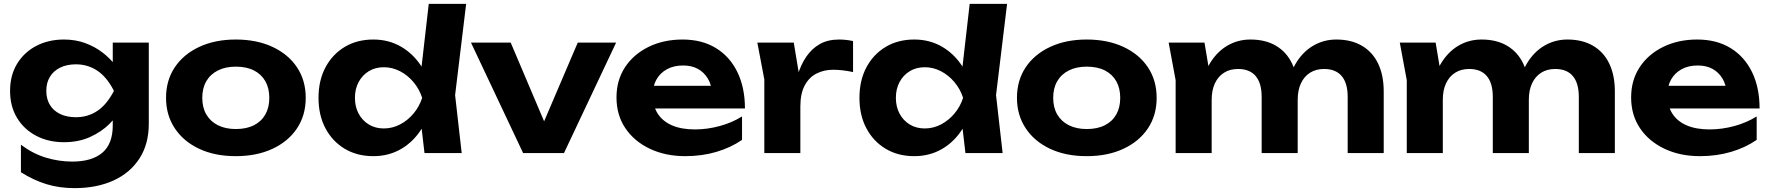

<svg xmlns="http://www.w3.org/2000/svg" viewBox="-20 -790 9135 991"><path d="M562 -143V-240L568 -263V-395L562 -416V-570H748V-152Q748 -46 699.5 28.5Q651 103 565 142Q479 181 365 181Q286 181 219.5 160.5Q153 140 88 99V-43Q149 3 216.5 23.5Q284 44 353 44Q454 44 508 -1.5Q562 -47 562 -143ZM310 -56Q230 -56 167 -89Q104 -122 68 -181.5Q32 -241 32 -321Q32 -401 68 -460.5Q104 -520 167 -553Q230 -586 310 -586Q370 -586 420 -567.5Q470 -549 509 -519Q548 -489 575 -453.5Q602 -418 616 -382.5Q630 -347 630 -319Q630 -282 608 -236.5Q586 -191 544.5 -150Q503 -109 444 -82.5Q385 -56 310 -56ZM372 -185Q434 -185 483 -218Q532 -251 568 -321Q532 -392 482.5 -425Q433 -458 372 -458Q325 -458 290.5 -441Q256 -424 237.5 -393.5Q219 -363 219 -321Q219 -280 237 -249.5Q255 -219 289.5 -202Q324 -185 372 -185Z M1197 16Q1089 16 1008 -22Q927 -60 882 -128Q837 -196 837 -285Q837 -375 882 -442.5Q927 -510 1008.5 -548Q1090 -586 1197 -586Q1305 -586 1386.5 -548Q1468 -510 1513 -442.5Q1558 -375 1558 -285Q1558 -195 1513 -127.5Q1468 -60 1386.5 -22Q1305 16 1197 16ZM1197 -124Q1252 -124 1290.5 -143.5Q1329 -163 1349.5 -199Q1370 -235 1370 -285Q1370 -335 1349.5 -371Q1329 -407 1290.5 -426.5Q1252 -446 1197 -446Q1144 -446 1105 -426.5Q1066 -407 1045 -371Q1024 -335 1024 -285Q1024 -235 1045 -199Q1066 -163 1105 -143.5Q1144 -124 1197 -124Z M2171 0 2146 -215 2180 -283 2147 -369 2193 -770H2386L2329 -299L2363 0ZM2214 -285Q2199 -194 2157 -126.5Q2115 -59 2051 -21.5Q1987 16 1907 16Q1823 16 1759.5 -22Q1696 -60 1660 -127.5Q1624 -195 1624 -285Q1624 -375 1660 -442.5Q1696 -510 1759.5 -548Q1823 -586 1907 -586Q1987 -586 2051 -548.5Q2115 -511 2157.5 -444Q2200 -377 2214 -285ZM1812 -285Q1812 -239 1831 -203.5Q1850 -168 1883.5 -147.5Q1917 -127 1961 -127Q2005 -127 2044.5 -147.5Q2084 -168 2114 -203.5Q2144 -239 2159 -285Q2144 -331 2114 -366.5Q2084 -402 2044.5 -422.5Q2005 -443 1961 -443Q1917 -443 1883.5 -422.5Q1850 -402 1831 -366.5Q1812 -331 1812 -285Z M2821 -87 2756 -88 2962 -570H3160L2891 0H2680L2411 -570H2616Z M3517 16Q3415 16 3334.5 -22Q3254 -60 3208 -128Q3162 -196 3162 -287Q3162 -376 3206 -443Q3250 -510 3327.5 -548Q3405 -586 3503 -586Q3603 -586 3675 -542Q3747 -498 3786 -418Q3825 -338 3825 -230H3311V-347H3723L3656 -305Q3653 -352 3633.5 -384.5Q3614 -417 3582 -434.5Q3550 -452 3506 -452Q3458 -452 3423 -433Q3388 -414 3368.5 -380Q3349 -346 3349 -301Q3349 -244 3374.5 -204Q3400 -164 3448.5 -143Q3497 -122 3567 -122Q3631 -122 3695 -139.5Q3759 -157 3810 -189V-68Q3752 -28 3677.5 -6Q3603 16 3517 16Z M3889 -570H4077L4111 -365V0H3925V-380ZM4383 -578V-418Q4356 -424 4329.5 -427Q4303 -430 4281 -430Q4233 -430 4194.5 -410.5Q4156 -391 4133.5 -349Q4111 -307 4111 -240L4074 -286Q4081 -347 4097 -401Q4113 -455 4141 -496.5Q4169 -538 4210.5 -562Q4252 -586 4311 -586Q4328 -586 4347 -584Q4366 -582 4383 -578Z M4963 0 4938 -215 4972 -283 4939 -369 4985 -770H5178L5121 -299L5155 0ZM5006 -285Q4991 -194 4949 -126.5Q4907 -59 4843 -21.5Q4779 16 4699 16Q4615 16 4551.5 -22Q4488 -60 4452 -127.5Q4416 -195 4416 -285Q4416 -375 4452 -442.5Q4488 -510 4551.5 -548Q4615 -586 4699 -586Q4779 -586 4843 -548.5Q4907 -511 4949.5 -444Q4992 -377 5006 -285ZM4604 -285Q4604 -239 4623 -203.5Q4642 -168 4675.5 -147.5Q4709 -127 4753 -127Q4797 -127 4836.5 -147.5Q4876 -168 4906 -203.5Q4936 -239 4951 -285Q4936 -331 4906 -366.5Q4876 -402 4836.5 -422.5Q4797 -443 4753 -443Q4709 -443 4675.5 -422.5Q4642 -402 4623 -366.5Q4604 -331 4604 -285Z M5589 16Q5481 16 5400 -22Q5319 -60 5274 -128Q5229 -196 5229 -285Q5229 -375 5274 -442.5Q5319 -510 5400.5 -548Q5482 -586 5589 -586Q5697 -586 5778.5 -548Q5860 -510 5905 -442.5Q5950 -375 5950 -285Q5950 -195 5905 -127.5Q5860 -60 5778.5 -22Q5697 16 5589 16ZM5589 -124Q5644 -124 5682.5 -143.5Q5721 -163 5741.5 -199Q5762 -235 5762 -285Q5762 -335 5741.5 -371Q5721 -407 5682.5 -426.5Q5644 -446 5589 -446Q5536 -446 5497 -426.5Q5458 -407 5437 -371Q5416 -335 5416 -285Q5416 -235 5437 -199Q5458 -163 5497 -143.5Q5536 -124 5589 -124Z M6012 -570H6197L6234 -348V0H6048V-376ZM6434 -586Q6512 -586 6566.5 -553.5Q6621 -521 6649.5 -461Q6678 -401 6678 -318V0H6492V-290Q6492 -361 6461 -397.5Q6430 -434 6370 -434Q6328 -434 6297.5 -414.5Q6267 -395 6250.5 -359.5Q6234 -324 6234 -275L6175 -306Q6186 -397 6222.5 -459Q6259 -521 6313.5 -553.5Q6368 -586 6434 -586ZM6877 -586Q6955 -586 7010 -553.5Q7065 -521 7093.5 -461Q7122 -401 7122 -318V0H6936V-290Q6936 -361 6905 -397.5Q6874 -434 6814 -434Q6772 -434 6741.5 -414.5Q6711 -395 6694.5 -359.5Q6678 -324 6678 -275L6619 -306Q6630 -397 6666 -459Q6702 -521 6757 -553.5Q6812 -586 6877 -586Z M7205 -570H7390L7427 -348V0H7241V-376ZM7627 -586Q7705 -586 7759.5 -553.5Q7814 -521 7842.5 -461Q7871 -401 7871 -318V0H7685V-290Q7685 -361 7654 -397.5Q7623 -434 7563 -434Q7521 -434 7490.5 -414.5Q7460 -395 7443.5 -359.5Q7427 -324 7427 -275L7368 -306Q7379 -397 7415.5 -459Q7452 -521 7506.5 -553.5Q7561 -586 7627 -586ZM8070 -586Q8148 -586 8203 -553.5Q8258 -521 8286.5 -461Q8315 -401 8315 -318V0H8129V-290Q8129 -361 8098 -397.5Q8067 -434 8007 -434Q7965 -434 7934.5 -414.5Q7904 -395 7887.5 -359.5Q7871 -324 7871 -275L7812 -306Q7823 -397 7859 -459Q7895 -521 7950 -553.5Q8005 -586 8070 -586Z M8754 16Q8652 16 8571.5 -22Q8491 -60 8445 -128Q8399 -196 8399 -287Q8399 -376 8443 -443Q8487 -510 8564.5 -548Q8642 -586 8740 -586Q8840 -586 8912 -542Q8984 -498 9023 -418Q9062 -338 9062 -230H8548V-347H8960L8893 -305Q8890 -352 8870.5 -384.5Q8851 -417 8819 -434.5Q8787 -452 8743 -452Q8695 -452 8660 -433Q8625 -414 8605.5 -380Q8586 -346 8586 -301Q8586 -244 8611.5 -204Q8637 -164 8685.5 -143Q8734 -122 8804 -122Q8868 -122 8932 -139.5Q8996 -157 9047 -189V-68Q8989 -28 8914.5 -6Q8840 16 8754 16Z"/></svg>

Font: Unbounded SemiBold
Style: Regular
Weight: 600
Designer: Luke Prowse, Jean-Baptiste Morizot, Fátima Lázaro, Florian Runge
Foundry: NaN
Version: Version 1.700